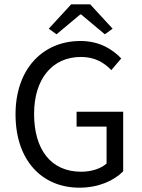

<svg xmlns="http://www.w3.org/2000/svg" viewBox="-20 -858 657 890"><path d="M310 -838 206 -725 242 -699 352 -791H356L466 -699L502 -725L398 -838ZM52 -328C52 -114 175 12 348 12C436 12 508 -20 551 -64V-340H335V-271H474V-100C448 -76 403 -62 356 -62C216 -62 138 -165 138 -330C138 -493 223 -594 355 -594C421 -594 463 -567 496 -533L542 -587C504 -627 444 -668 353 -668C179 -668 52 -539 52 -328Z"/></svg>

Font: Cambridge Sans
Style: Regular
Weight: 400
Version: Version 2.020;PS 002.020;hotconv 1.0.88;makeotf.lib2.5.64775